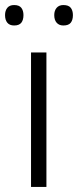

<svg xmlns="http://www.w3.org/2000/svg" viewBox="-38 -741 309 761"><path d="M146 0H85V-533H146ZM-18 -681Q-18 -699 -9 -710Q0 -721 18 -721Q38 -721 46.5 -710Q55 -699 55 -681Q55 -662 46.5 -651Q38 -640 18 -640Q0 -640 -9 -651Q-18 -662 -18 -681ZM177 -681Q177 -699 186.5 -710Q196 -721 213 -721Q234 -721 242.5 -710Q251 -699 251 -681Q251 -662 242.5 -651Q234 -640 213 -640Q196 -640 186.5 -651Q177 -662 177 -681Z"/></svg>

Font: Noto Sans Hebrew Thin Light
Style: Regular
Weight: 300
Version: Version 3.001